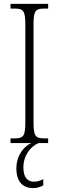

<svg xmlns="http://www.w3.org/2000/svg" viewBox="-20 -734 302 985"><path d="M34 0H141C106 14 64 61 64 130C64 201 100 231 150 231C170 231 185 226 202 217V185C183 195 170 198 153 198C121 198 100 176 100 124C100 61 140 15 178 0H227V-24H208C161 -24 152 -36 152 -109V-605C152 -679 161 -690 208 -690H227V-714H34V-690H54C100 -690 110 -679 110 -605V-108C110 -35 100 -24 54 -24H34Z"/></svg>

Font: Noto Serif Sinhala ExtraCondensed ExtraLight
Style: Regular
Weight: 200
Width: 2
Designer: Jelle Bosma - Monotype Design Team
Foundry: Monotype Imaging Inc.
Version: Version 2.007